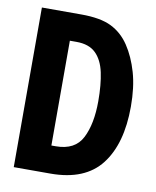

<svg xmlns="http://www.w3.org/2000/svg" viewBox="-74 -681 598 738"><g transform="rotate(10 225.0 -311.5)"><path d="M30 0V-623H184Q259 -623 301.5 -602Q344 -581 372 -539Q400 -497 416.5 -440Q433 -383 433 -307Q433 -162 370.5 -81Q308 0 173 0ZM158 -107H175Q250 -107 278 -162Q306 -217 306 -306Q306 -370 296 -417Q286 -464 259.5 -490Q233 -516 184 -516H158Z"/></g></svg>

Font: Inconsolata SemiCondensed Black
Style: Regular
Weight: 900
Width: 4
Monospace: yes
Designer: Raph Levien, Cyreal, Brenton Simpson
Foundry: Raph Levien, Cyreal, Google
Version: Version 3.001; ttfautohint (v1.8.2.53-6de2)